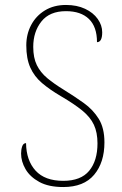

<svg xmlns="http://www.w3.org/2000/svg" viewBox="-20 -744 490 774"><path d="M235 10Q176 10 138.5 -10.5Q101 -31 83 -62Q65 -93 65 -125Q65 -141 69.5 -154Q74 -167 85 -167Q86 -97 123.5 -56Q161 -15 235 -15Q306 -15 339.5 -55.5Q373 -96 373 -166Q373 -210 358.5 -241Q344 -272 311.5 -298.5Q279 -325 226 -356Q180 -383 149 -409.5Q118 -436 102 -472Q86 -508 86 -561Q86 -606 105.5 -643Q125 -680 161 -702Q197 -724 246 -724Q290 -724 323 -708.5Q356 -693 374 -667.5Q392 -642 392 -614Q392 -574 371 -574Q371 -636 338.5 -667.5Q306 -699 246 -699Q180 -699 147 -657.5Q114 -616 114 -555Q114 -511 128.5 -481.5Q143 -452 170.5 -429Q198 -406 239 -381Q281 -355 318 -328.5Q355 -302 378 -265Q401 -228 401 -170Q401 -89 359.5 -39.5Q318 10 235 10Z"/></svg>

Font: Noto Serif Hebrew SemiCondensed Thin
Style: Regular
Weight: 100
Width: 4
Designer: Monotype Design Team
Foundry: Monotype Imaging Inc.
Version: Version 2.004; ttfautohint (v1.8.4.7-5d5b)